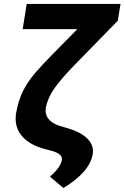

<svg xmlns="http://www.w3.org/2000/svg" viewBox="-20 -747 621 958"><path d="M113.3 -727.3H581.3L567.8 -643.5L347.7 -418.3Q287.6 -356.2 253.6 -309.3Q219.5 -262.4 208.8 -210.2Q203.1 -177.9 221.8 -153.9Q240.4 -130 279.1 -118.6L317.1 -107.2Q385.3 -87.4 417.6 -53.6Q449.9 -19.9 442.5 23.1Q426.8 112.2 296.2 191.1L229 134.2Q256.4 111.2 270.8 90.4Q285.2 69.6 288.4 53.3Q295.1 22 240.8 6.4L206 -2.8Q124.6 -23.8 86.6 -71.6Q48.7 -119.3 61.1 -186.8Q72.4 -248.6 95.7 -294.6Q119 -340.6 156.1 -383.7Q193.2 -426.8 245.7 -479.4L365.8 -601.6H93Z"/></svg>

Font: Inter UI
Style: Bold Italic
Weight: 700
Italic angle: 9.39999°
Designer: Rasmus Andersson
Foundry: rsms
Version: 3.2;8d6f07862